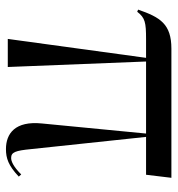

<svg xmlns="http://www.w3.org/2000/svg" viewBox="4 -580 582 629"><g transform="rotate(90 294.5 -265.0)"><path d="M107 0H199L181 -453H417L384 -112C375 -24 417 6 468 6C498 6 522 -2 558 -36L551 -44C524 -17 507 -11 497 -11C478 -11 473 -25 468 -76L428 -453H552L562 -536H139C58 -536 36 -499 11 -427L18 -424C38 -450 53 -453 108 -453H169Z"/></g></svg>

Font: Noto Serif Display ExtraCondensed
Style: Regular
Weight: 400
Width: 2
Designer: Monotype Design Team
Foundry: Monotype Imaging Inc.
Version: Version 2.009